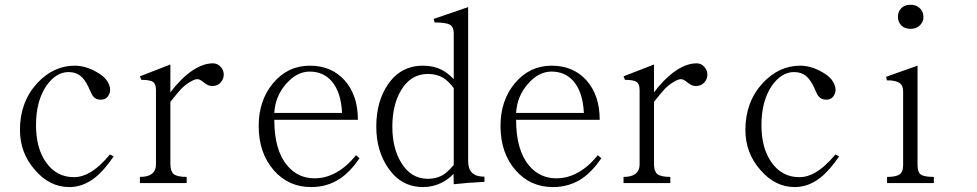

<svg xmlns="http://www.w3.org/2000/svg" viewBox="-20 -756 4040 794"><path d="M450.2 -109.4 434.6 -117.2Q391.6 -65.4 352.5 -43Q320.3 -23.4 285.2 -23.4Q213.9 -23.4 170.9 -84Q128.9 -142.6 128.9 -238.3Q128.9 -337.9 171.9 -401.4Q211.9 -458 263.7 -458Q293 -458 312.5 -442.4Q329.1 -429.7 344.7 -398.4L352.5 -380.9Q360.4 -362.3 367.2 -355.5Q377 -343.8 396.5 -343.8Q420.9 -343.8 430.7 -365.2Q441.4 -385.7 427.7 -413.1Q414.1 -440.4 373 -461.9Q330.1 -484.4 289.1 -484.4Q201.2 -484.4 133.8 -412.1Q62.5 -334 62.5 -218.8Q62.5 -123 125 -52.7Q185.5 17.6 266.6 17.6Q323.2 17.6 373 -21.5Q411.1 -51.8 450.2 -109.4Z M558.6 1H752V-24.4Q712.9 -24.4 698.2 -36.1Q684.6 -47.9 684.6 -77.1V-334V-335Q715.8 -374 729.5 -388.7Q752 -411.1 776.4 -422.9Q791 -430.7 802.7 -427.7Q809.6 -425.8 820.3 -417Q830.1 -409.2 835.9 -406.2Q845.7 -400.4 858.4 -400.4Q879.9 -400.4 892.6 -415Q905.3 -428.7 905.3 -447.3Q905.3 -465.8 892.6 -479.5Q879.9 -494.1 860.4 -494.1Q814.5 -494.1 762.7 -455.1Q722.7 -424.8 684.6 -374V-489.3L558.6 -440.4L564.5 -425.8Q600.6 -425.8 613.3 -417Q625 -408.2 625 -383.8V-77.1Q625 -48.8 606.4 -36.1Q590.8 -24.4 558.6 -24.4Z M1452.1 -114.3Q1415 -67.4 1371.1 -43Q1328.1 -18.6 1281.2 -18.6Q1211.9 -18.6 1168 -71.3Q1114.3 -134.8 1114.3 -260.7H1460Q1460 -363.3 1404.3 -424.8Q1349.6 -484.4 1261.7 -484.4Q1169.9 -484.4 1109.4 -412.1Q1049.8 -340.8 1049.8 -235.4Q1049.8 -123 1112.3 -51.8Q1172.9 17.6 1266.6 17.6Q1334 17.6 1386.7 -17.6Q1428.7 -45.9 1466.8 -101.6ZM1394.5 -289.1H1114.3Q1118.2 -358.4 1164.1 -410.2Q1208 -460 1260.7 -460Q1318.4 -460 1353.5 -418Q1390.6 -373 1394.5 -289.1Z M1856.4 5.9Q1894.5 2 1918 0Q1944.3 -2 1983.4 -3.9V-25.4Q1948.2 -25.4 1931.6 -42Q1916 -57.6 1916 -89.8V-726.6L1773.4 -677.7L1777.3 -663.1Q1823.2 -663.1 1839.8 -654.3Q1856.4 -644.5 1856.4 -619.1V-428.7Q1831.1 -455.1 1805.7 -467.8Q1772.5 -484.4 1729.5 -484.4Q1636.7 -484.4 1584 -406.2Q1536.1 -335.9 1536.1 -232.4Q1536.1 -131.8 1585.9 -60.5Q1639.6 17.6 1729.5 17.6Q1769.5 17.6 1805.7 0Q1835 -14.6 1855.5 -37.1ZM1856.4 -391.6V-73.2L1850.6 -67.4Q1830.1 -43.9 1814.5 -34.2Q1787.1 -16.6 1750 -16.6Q1678.7 -16.6 1638.7 -84Q1602.5 -143.6 1602.5 -232.4Q1602.5 -322.3 1638.7 -382.8Q1678.7 -450.2 1750 -450.2Q1784.2 -450.2 1810.5 -435.5Q1835 -420.9 1856.4 -391.6Z M2452.1 -114.3Q2415 -67.4 2371.1 -43Q2328.1 -18.6 2281.2 -18.6Q2211.9 -18.6 2168 -71.3Q2114.3 -134.8 2114.3 -260.7H2460Q2460 -363.3 2404.3 -424.8Q2349.6 -484.4 2261.7 -484.4Q2169.9 -484.4 2109.4 -412.1Q2049.8 -340.8 2049.8 -235.4Q2049.8 -123 2112.3 -51.8Q2172.9 17.6 2266.6 17.6Q2334 17.6 2386.7 -17.6Q2428.7 -45.9 2466.8 -101.6ZM2394.5 -289.1H2114.3Q2118.2 -358.4 2164.1 -410.2Q2208 -460 2260.7 -460Q2318.4 -460 2353.5 -418Q2390.6 -373 2394.5 -289.1Z M2558.6 1H2752V-24.4Q2712.9 -24.4 2698.2 -36.1Q2684.6 -47.9 2684.6 -77.1V-334V-335Q2715.8 -374 2729.5 -388.7Q2752 -411.1 2776.4 -422.9Q2791 -430.7 2802.7 -427.7Q2809.6 -425.8 2820.3 -417Q2830.1 -409.2 2835.9 -406.2Q2845.7 -400.4 2858.4 -400.4Q2879.9 -400.4 2892.6 -415Q2905.3 -428.7 2905.3 -447.3Q2905.3 -465.8 2892.6 -479.5Q2879.9 -494.1 2860.4 -494.1Q2814.5 -494.1 2762.7 -455.1Q2722.7 -424.8 2684.6 -374V-489.3L2558.6 -440.4L2564.5 -425.8Q2600.6 -425.8 2613.3 -417Q2625 -408.2 2625 -383.8V-77.1Q2625 -48.8 2606.4 -36.1Q2590.8 -24.4 2558.6 -24.4Z M3450.2 -109.4 3434.6 -117.2Q3391.6 -65.4 3352.5 -43Q3320.3 -23.4 3285.2 -23.4Q3213.9 -23.4 3170.9 -84Q3128.9 -142.6 3128.9 -238.3Q3128.9 -337.9 3171.9 -401.4Q3211.9 -458 3263.7 -458Q3293 -458 3312.5 -442.4Q3329.1 -429.7 3344.7 -398.4L3352.5 -380.9Q3360.4 -362.3 3367.2 -355.5Q3377 -343.8 3396.5 -343.8Q3420.9 -343.8 3430.7 -365.2Q3441.4 -385.7 3427.7 -413.1Q3414.1 -440.4 3373 -461.9Q3330.1 -484.4 3289.1 -484.4Q3201.2 -484.4 3133.8 -412.1Q3062.5 -334 3062.5 -218.8Q3062.5 -123 3125 -52.7Q3185.5 17.6 3266.6 17.6Q3323.2 17.6 3373 -21.5Q3411.1 -51.8 3450.2 -109.4Z M3746.1 -736.3Q3719.7 -736.3 3706.1 -720.7Q3693.4 -707 3693.4 -685.5Q3693.4 -666 3706.1 -652.3Q3719.7 -636.7 3746.1 -636.7Q3770.5 -636.7 3785.2 -652.3Q3798.8 -666 3798.8 -685.5Q3798.8 -707 3785.2 -720.7Q3770.5 -736.3 3746.1 -736.3ZM3648.4 1V-24.4Q3684.6 -24.4 3699.2 -34.2Q3714.8 -43.9 3714.8 -73.2V-378.9Q3714.8 -401.4 3701.2 -412.1Q3685.5 -423.8 3647.5 -423.8L3644.5 -438.5L3774.4 -484.4V-73.2Q3774.4 -43.9 3788.1 -34.2Q3801.8 -24.4 3841.8 -24.4V1Z"/></svg>

Font: BatangChe
Style: Regular
Weight: 400
Monospace: yes
Version: Version 2.21